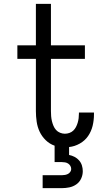

<svg xmlns="http://www.w3.org/2000/svg" viewBox="-20 -755 540 995"><path d="M201 220V153H301Q309 153 317 151.5Q325 150 332 146.5Q339 143 344 136Q349 129 349 121Q349 112 344.5 104.5Q340 97 333 92.5Q326 88 317.5 86.5Q309 85 301 85H263V0Q237 -9 217 -28.5Q197 -48 185.5 -72.5Q174 -97 170 -124.5Q166 -152 166 -179V-450H70V-520H166V-735H244V-520H420V-450H244V-179Q244 -166 245 -153Q246 -140 249 -127.5Q252 -115 257 -103Q262 -91 270.5 -81.5Q279 -72 291.5 -67Q304 -62 316 -62Q328 -62 339.5 -66Q351 -70 359.5 -78Q368 -86 373.5 -96.5Q379 -107 382.5 -118.5Q386 -130 387.5 -142Q389 -154 389 -166V-172H467V-162Q467 -132 460 -103Q453 -74 436.5 -50Q420 -26 393.5 -11Q367 4 338 7V48Q353 51 366.5 58Q380 65 390 76.5Q400 88 404.5 102.5Q409 117 409 132Q409 152 400.5 170.5Q392 189 375.5 200.5Q359 212 339.5 216Q320 220 301 220Z"/></svg>

Font: Iosevka Algr
Style: Regular
Weight: 400
Monospace: yes
Designer: Belleve Invis
Foundry: Belleve Invis
Version: Version 26.0.2; ttfautohint (v1.8.3)